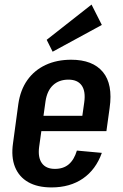

<svg xmlns="http://www.w3.org/2000/svg" viewBox="-20 -810 538 839"><path d="M205 9Q144 9 103.5 -14Q63 -37 45.5 -80.5Q28 -124 37 -185L60 -355Q69 -417 99.5 -460Q130 -503 179 -526Q228 -549 291 -549Q385 -549 429.5 -495.5Q474 -442 459 -338L445 -237H140L150 -304H361L335 -270L348 -362Q355 -411 337 -436.5Q319 -462 279 -462Q238 -462 212 -438Q186 -414 179 -368L151 -168Q145 -122 163 -97Q181 -72 220 -72Q257 -72 280.5 -92Q304 -112 316 -152L425 -142Q399 -69 342.5 -30Q286 9 205 9ZM425 -701 210 -584 184 -636 380 -790Z"/></svg>

Font: Pathway Extreme Condensed SemiBold
Style: Italic
Weight: 600
Width: 3
Italic angle: -8°
Version: Version 1.001;gftools[0.9.26]